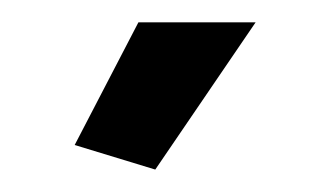

<svg xmlns="http://www.w3.org/2000/svg" viewBox="-20 -750 283 172"><path d="M119.1 -598.1 46.9 -620.1 104 -730H209Z"/></svg>

Font: Rawline SemiBold
Style: Regular
Weight: 600
Designer: Matt McInerney, Pablo Impallari, Rodrigo Fuenzalida
Foundry: Matt McInerney, Pablo Impallari, Rodrigo Fuenzalida
Version: Version 4.020;PS 004.020;hotconv 1.0.88;makeotf.lib2.5.64775